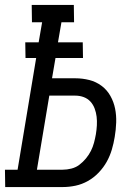

<svg xmlns="http://www.w3.org/2000/svg" viewBox="-47 -755 567 775"><path d="M-26 0 -27 -70H24L99 -521H56L55 -584H109L123 -665H82L81 -735H251L252 -665H201L187 -584H287L288 -521H177L163 -439H257Q286 -439 313.5 -432Q341 -425 363 -408.5Q385 -392 398.5 -368Q412 -344 417.5 -317Q423 -290 422 -260.5Q421 -231 416 -202Q412 -177 404.5 -151.5Q397 -126 384 -102.5Q371 -79 351.5 -58.5Q332 -38 308 -24.5Q284 -11 258 -5.5Q232 0 207 0ZM206 -70Q223 -70 241 -74.5Q259 -79 273.5 -90Q288 -101 300 -115.5Q312 -130 320 -146Q328 -162 332.5 -179Q337 -196 340 -213Q343 -231 344 -249Q345 -267 343 -284Q341 -301 335 -317Q329 -333 318 -345Q307 -357 291 -363Q275 -369 257 -369H152L102 -70Z"/></svg>

Font: Iosevka Curly Slab
Style: Italic
Weight: 400
Italic angle: -9°
Monospace: yes
Designer: Belleve Invis
Foundry: Belleve Invis
Version: Version 22.1.2; ttfautohint (v1.8.4)